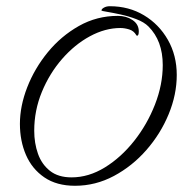

<svg xmlns="http://www.w3.org/2000/svg" viewBox="-20 -574 589 617"><path d="M221 23Q162 23 122.5 -4Q83 -31 63.5 -76Q44 -121 44 -176Q44 -233 67.5 -293.5Q91 -354 133.5 -406Q176 -458 233.5 -490.5Q291 -523 359 -523Q386 -523 406 -509.5Q426 -496 426 -473Q426 -459 420 -459Q420 -459 419.5 -459.5Q419 -460 418 -461Q410 -475 395 -479.5Q380 -484 367 -484Q318 -484 269 -457.5Q220 -431 179.5 -384.5Q139 -338 114.5 -278.5Q90 -219 90 -154Q90 -114 102 -80Q114 -46 140.5 -25Q167 -4 210 -4Q265 -4 317 -36Q369 -68 411 -121Q453 -174 478 -238Q503 -302 503 -365Q503 -443 457 -489Q443 -503 418 -512.5Q393 -522 367.5 -527.5Q342 -533 324 -536Q306 -539 306 -540Q306 -545 314 -549.5Q322 -554 333 -554Q394 -554 442.5 -525Q491 -496 519.5 -446Q548 -396 548 -333Q548 -270 522 -207Q496 -144 450.5 -92Q405 -40 346 -8.5Q287 23 221 23Z"/></svg>

Font: Allura
Style: Regular
Weight: 400
Designer: Robert E. Leuschke
Foundry: Robert E. Leuschke
Version: Version 1.110